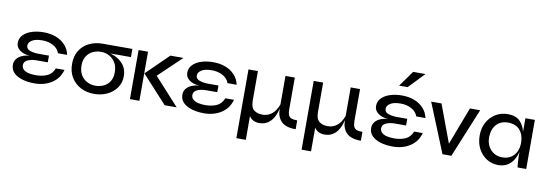

<svg xmlns="http://www.w3.org/2000/svg" viewBox="-66 -1242 5484 1922"><g transform="rotate(10 2676.0 -280.5)"><path d="M292 11Q224 11 168.5 -5.5Q113 -22 80.5 -54.5Q48 -87 48 -136Q48 -171 68.5 -196.5Q89 -222 123.5 -236.5Q158 -251 200 -254Q138 -256 98 -285.5Q58 -315 58 -360Q58 -407 90 -440.5Q122 -474 176.5 -491.5Q231 -509 299 -509Q365 -509 421 -488Q477 -467 515.5 -426Q554 -385 566 -327H473Q457 -374 408.5 -400.5Q360 -427 297 -427Q229 -427 193 -404.5Q157 -382 157 -351Q157 -315 195 -301.5Q233 -288 284 -288H388V-220H278Q221 -220 184 -202.5Q147 -185 147 -150Q147 -121 167.5 -103.5Q188 -86 221 -79Q254 -72 292 -72Q355 -72 405 -93.5Q455 -115 478 -174H566Q541 -84 466.5 -36.5Q392 11 292 11Z M897 11Q823 11 762.5 -20Q702 -51 666 -109Q630 -167 630 -248Q630 -329 666 -385Q702 -441 762.5 -470Q823 -499 897 -499H1199V-416H988Q1063 -398 1112.5 -345.5Q1162 -293 1162 -215Q1162 -147 1126 -96Q1090 -45 1030 -17Q970 11 897 11ZM897 -72Q942 -72 980.5 -90Q1019 -108 1042.5 -144.5Q1066 -181 1066 -238Q1066 -295 1042.5 -334.5Q1019 -374 980.5 -395Q942 -416 897 -416Q852 -416 813 -398Q774 -380 750 -342.5Q726 -305 726 -248Q726 -191 749.5 -152Q773 -113 812 -92.5Q851 -72 897 -72Z M1262 -499H1358V0H1262ZM1718 -499 1485 -277 1737 0H1615L1360 -279L1585 -499Z M2015 11Q1947 11 1891.5 -5.5Q1836 -22 1803.5 -54.5Q1771 -87 1771 -136Q1771 -171 1791.5 -196.5Q1812 -222 1846.5 -236.5Q1881 -251 1923 -254Q1861 -256 1821 -285.5Q1781 -315 1781 -360Q1781 -407 1813 -440.5Q1845 -474 1899.5 -491.5Q1954 -509 2022 -509Q2088 -509 2144 -488Q2200 -467 2238.5 -426Q2277 -385 2289 -327H2196Q2180 -374 2131.5 -400.5Q2083 -427 2020 -427Q1952 -427 1916 -404.5Q1880 -382 1880 -351Q1880 -315 1918 -301.5Q1956 -288 2007 -288H2111V-220H2001Q1944 -220 1907 -202.5Q1870 -185 1870 -150Q1870 -121 1890.5 -103.5Q1911 -86 1944 -79Q1977 -72 2015 -72Q2078 -72 2128 -93.5Q2178 -115 2201 -174H2289Q2264 -84 2189.5 -36.5Q2115 11 2015 11Z M2948 9Q2845 9 2800 -38Q2755 -85 2755 -166Q2749 -141 2738 -111Q2727 -81 2706.5 -53Q2686 -25 2654.5 -7Q2623 11 2577 11Q2508 11 2475 -41V200H2379V-499H2475V-199Q2475 -129 2508.5 -103Q2542 -77 2593 -77Q2638 -77 2671 -97Q2704 -117 2724.5 -148Q2745 -179 2755 -210V-499H2850V-177Q2850 -135 2860.5 -114.5Q2871 -94 2892.5 -87.5Q2914 -81 2948 -81Z M3611 9Q3508 9 3463 -38Q3418 -85 3418 -166Q3412 -141 3401 -111Q3390 -81 3369.5 -53Q3349 -25 3317.5 -7Q3286 11 3240 11Q3171 11 3138 -41V200H3042V-499H3138V-199Q3138 -129 3171.5 -103Q3205 -77 3256 -77Q3301 -77 3334 -97Q3367 -117 3387.5 -148Q3408 -179 3418 -210V-499H3513V-177Q3513 -135 3523.5 -114.5Q3534 -94 3555.5 -87.5Q3577 -81 3611 -81Z M3934 11Q3866 11 3810.5 -5.5Q3755 -22 3722.5 -54.5Q3690 -87 3690 -136Q3690 -171 3710.5 -196.5Q3731 -222 3765.5 -236.5Q3800 -251 3842 -254Q3780 -256 3740 -285.5Q3700 -315 3700 -360Q3700 -407 3732 -440.5Q3764 -474 3818.5 -491.5Q3873 -509 3941 -509Q4007 -509 4063 -488Q4119 -467 4157.5 -426Q4196 -385 4208 -327H4115Q4099 -374 4050.5 -400.5Q4002 -427 3939 -427Q3871 -427 3835 -404.5Q3799 -382 3799 -351Q3799 -315 3837 -301.5Q3875 -288 3926 -288H4030V-220H3920Q3863 -220 3826 -202.5Q3789 -185 3789 -150Q3789 -121 3809.5 -103.5Q3830 -86 3863 -79Q3896 -72 3934 -72Q3997 -72 4047 -93.5Q4097 -115 4120 -174H4208Q4183 -84 4108.5 -36.5Q4034 11 3934 11ZM3892 -601 4007 -761H4132L3979 -601Z M4734 -499 4529 0H4439L4236 -499H4341L4484 -115L4630 -499Z M5005 10Q4941 10 4888.5 -23Q4836 -56 4804.5 -114.5Q4773 -173 4773 -249Q4773 -325 4804.5 -383.5Q4836 -442 4891 -475.5Q4946 -509 5014 -509Q5095 -509 5137 -467.5Q5179 -426 5194 -360V-499H5290V0H5202Q5201 -3 5199.5 -21.5Q5198 -40 5196 -64Q5194 -88 5194 -109V-157Q5184 -114 5161 -76Q5138 -38 5100 -14Q5062 10 5005 10ZM5032 -73Q5085 -73 5121 -96.5Q5157 -120 5175.5 -159.5Q5194 -199 5194 -249Q5194 -329 5152 -377.5Q5110 -426 5032 -426Q4954 -426 4911.5 -376Q4869 -326 4869 -249Q4869 -197 4890 -157.5Q4911 -118 4947.5 -95.5Q4984 -73 5032 -73Z"/></g></svg>

Font: Syne Medium
Style: Regular
Weight: 500
Designer: Lucas Descroix
Foundry: Bonjour Monde
Version: Version 2.200; ttfautohint (v1.8.4)